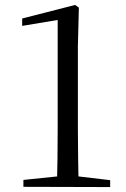

<svg xmlns="http://www.w3.org/2000/svg" viewBox="-20 -758 511 779"><path d="M75 0V-28L220 -43H292L427 -27V1ZM211 0Q214 -115 214 -230V-677L70 -653V-683L285 -738L300 -727L296 -569V-230Q296 -173 297 -115Q298 -57 299 0Z"/></svg>

Font: Noto Serif KR
Style: Regular
Weight: 400
Designer: Ryoko NISHIZUKA  (kana & ideographs); Frank Grießhammer (Latin, Greek & Cyrillic); Wenlong ZHANG  (bopomofo); Sandoll Co
Foundry: Adobe
Version: Version 2.003-H1;hotconv 1.1.1;makeotfexe 2.6.0